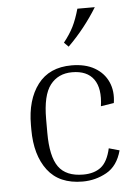

<svg xmlns="http://www.w3.org/2000/svg" viewBox="-53 -782 609 834"><g transform="rotate(-5 251.0 -365.0)"><path d="M269 -467Q208 -467 173.5 -422.5Q139 -378 139 -274V-214Q139 -111 171.5 -65.5Q204 -20 279 -20Q327 -20 356.5 -43Q386 -66 399 -124L445 -111Q427 -44 378.5 -17Q330 10 274 10Q172 10 121.5 -56.5Q71 -123 71 -234V-254Q71 -364 121.5 -430.5Q172 -497 269 -497Q329 -497 369.5 -473.5Q410 -450 428 -409.5Q446 -369 438 -318L381 -309Q392 -386 363 -426.5Q334 -467 269 -467ZM264 -579 245 -598Q272 -632 287.5 -663Q303 -694 316 -740H392Q338 -652 264 -579Z"/></g></svg>

Font: Inria Serif Light
Style: Regular
Weight: 300
Designer: Black Foundry Team
Foundry: Black Foundry
Version: Version 1.000; ttfautohint (v1.8.3)